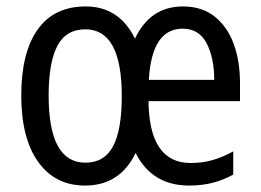

<svg xmlns="http://www.w3.org/2000/svg" viewBox="-20 -566 810 596"><path d="M548 -546Q607 -546 646.5 -514.5Q686 -483 705.5 -429.5Q725 -376 725 -308V-252H441Q443 -60 572 -60Q608 -60 639.5 -69Q671 -78 704 -96V-24Q673 -7 640 1.5Q607 10 567 10Q452 10 401 -91Q352 10 244 10Q151 10 98.5 -63.5Q46 -137 46 -269Q46 -403 97 -474.5Q148 -546 246 -546Q350 -546 399 -446Q446 -546 548 -546ZM547 -477Q451 -477 442 -318H645Q645 -386 621.5 -431.5Q598 -477 547 -477ZM245 -475Q185 -475 158 -423.5Q131 -372 131 -269Q131 -61 245 -61Q304 -61 331 -112Q358 -163 358 -268Q358 -475 245 -475Z"/></svg>

Font: Noto Sans Bengali UI Condensed
Style: Regular
Weight: 400
Width: 3
Designer: Jelle Bosma - Monotype Design Team
Foundry: Monotype Imaging Inc.
Version: Version 2.003; ttfautohint (v1.8.4.7-5d5b)